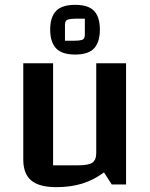

<svg xmlns="http://www.w3.org/2000/svg" viewBox="-20 -761 620 792"><path d="M500 -500V0H441L409 -50Q368 -19 320 -4Q272 11 212 11Q142 11 109 -16.5Q76 -44 76 -103V-500H199V-79H302Q345 -79 361 -90Q377 -101 377 -130V-500ZM290 -536Q235 -536 211 -562Q187 -588 187 -639Q187 -690 211 -715.5Q235 -741 290 -741Q345 -741 368.5 -715.5Q392 -690 392 -639Q392 -588 368.5 -562Q345 -536 290 -536ZM248 -593H288Q307 -593 318.5 -596.5Q330 -600 330 -619V-684H293Q273 -684 260.5 -680.5Q248 -677 248 -659Z"/></svg>

Font: Changa Medium
Style: Regular
Weight: 500
Designer: Eduardo Rodriguez Tunni
Foundry: Eduardo Rodriguez Tunni
Version: Version 3.003